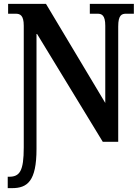

<svg xmlns="http://www.w3.org/2000/svg" viewBox="-20 -734 727 994"><path d="M20 240H42C122 240 169 204 169 37V-563L512 0H592V-597C592 -656 610 -663 633 -663H673V-714H445V-663H485C507 -663 525 -655 525 -601V-201L218 -714H22V-663H61C84 -663 103 -655 103 -601V29C103 152 82 181 27 181H20Z"/></svg>

Font: Noto Serif Condensed
Style: Bold
Weight: 700
Width: 3
Designer: Monotype Design Team
Foundry: Monotype Imaging Inc.
Version: Version 2.015